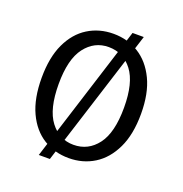

<svg xmlns="http://www.w3.org/2000/svg" viewBox="-142 -880 1009 1060"><g transform="rotate(20 362.0 -350.0)"><path d="M361 15Q278 15 212 -26Q146 -67 108 -148.5Q70 -230 70 -351Q70 -471 108 -552Q146 -633 212 -674Q278 -715 361 -715Q444 -715 510 -674Q576 -633 615 -552Q654 -471 654 -351Q654 -230 615 -148.5Q576 -67 510 -26Q444 15 361 15ZM361 -63Q447 -63 500.5 -133.5Q554 -204 554 -351Q554 -497 500.5 -567Q447 -637 361 -637Q277 -637 223.5 -567Q170 -497 170 -351Q170 -204 223.5 -133.5Q277 -63 361 -63ZM201 55 457 -755H523L266 55Z"/></g></svg>

Font: Orienta
Style: Regular
Weight: 400
Designer: Eduardo Rodriguez Tunni
Foundry: Eduardo Rodriguez Tunni
Version: Version 1.002; ttfautohint (v1.8.4.7-5d5b);gftools[0.9.23]